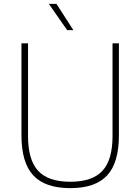

<svg xmlns="http://www.w3.org/2000/svg" viewBox="-20 -964 726 993"><path d="M343.5 9Q213.5 9 152.2 -56.8Q91 -122.5 91 -264.5V-740H125V-259.5Q125 -137.5 177 -80.8Q229 -24 343.5 -24Q458 -24 510 -80.8Q562 -137.5 562 -259.5V-740H595V-264.5Q595 -122.5 534.2 -56.8Q473.5 9 343.5 9ZM327.5 -808 232.5 -944H272L359.5 -808Z"/></svg>

Font: Encode Sans Th
Style: Regular
Weight: 100
Designer: Multiple Designers
Foundry: Impallari Type
Version: Version 3.002; ttfautohint (v1.8.3) -l 8 -r 50 -G 200 -x 14 